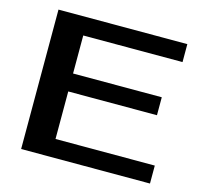

<svg xmlns="http://www.w3.org/2000/svg" viewBox="-97 -769 935 878"><g transform="rotate(15 370.0 -330.0)"><path d="M75 0V-660H685V-575H215V-395H635V-310H215V-85H685V0Z"/></g></svg>

Font: Xolonium
Style: Regular
Weight: 400
Designer: Severin Meyer
Version: Version 4.2